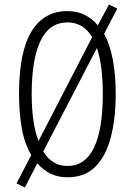

<svg xmlns="http://www.w3.org/2000/svg" viewBox="-20 -773 584 848"><path d="M491 -358Q491 -250 469.5 -167Q448 -84 401.5 -37Q355 10 278 10Q235 10 202 -6.5Q169 -23 145 -52L90 55L53 37L118 -88Q88 -139 76 -208Q64 -277 64 -359Q64 -542 118.5 -633Q173 -724 278 -724Q320 -724 353.5 -707.5Q387 -691 412 -661L461 -753L498 -735L440 -624Q466 -576 478.5 -508.5Q491 -441 491 -358ZM120 -358Q120 -228 150 -150L387 -609Q348 -674 278 -674Q198 -674 159 -592.5Q120 -511 120 -358ZM434 -358Q434 -484 408 -561L171 -104Q210 -40 278 -40Q356 -40 395 -120.5Q434 -201 434 -358Z"/></svg>

Font: Noto Sans Ethiopic ExtraCondensed Light
Style: Regular
Weight: 300
Width: 2
Designer: Monotype Design Team
Foundry: Monotype Imaging Inc.
Version: Version 2.102; ttfautohint (v1.8.4.7-5d5b)